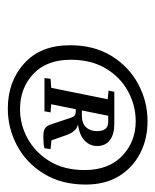

<svg xmlns="http://www.w3.org/2000/svg" viewBox="28 -724 406 503"><g transform="rotate(90 231.5 -472.0)"><path d="M264 -289Q193 -289 145.5 -332Q98 -375 98 -452Q98 -515 126 -560.5Q154 -606 199.5 -630.5Q245 -655 297 -655Q344 -655 381.5 -635.5Q419 -616 441 -580Q463 -544 463 -493Q463 -430 435 -384Q407 -338 361.5 -313.5Q316 -289 264 -289ZM265 -321Q307 -321 343.5 -341.5Q380 -362 402.5 -399.5Q425 -437 425 -490Q425 -553 388 -588.5Q351 -624 297 -624Q255 -624 218 -603.5Q181 -583 158.5 -545Q136 -507 136 -454Q136 -391 173 -356Q210 -321 265 -321ZM368 -385Q359 -383 352 -382.5Q345 -382 337 -382Q322 -382 315 -387Q308 -392 304 -406L292 -442Q288 -456 284.5 -461.5Q281 -467 271 -467H250L252 -483H282Q303 -483 313 -494Q323 -505 323 -523Q323 -552 299 -552H266L269 -568H304Q331 -568 346.5 -556.5Q362 -545 362 -523Q362 -501 343.5 -486.5Q325 -472 282 -471L289 -475Q309 -475 319 -466Q329 -457 335 -438L351 -392L330 -405L370 -401ZM206 -385 243 -568H286L249 -385ZM217 -553 220 -568H264L260 -549H255ZM184 -385 186 -401 227 -404H234L274 -401L271 -385Z"/></g></svg>

Font: Lisu Bosa SemiBold
Style: Italic
Weight: 600
Italic angle: -19°
Designer: David Morse, Annie Olsen, Victor Gaultney, Frank Grießhammer (Latin)
Foundry: SIL International
Version: Version 2.000